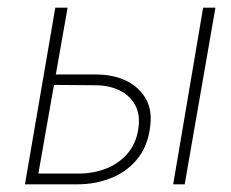

<svg xmlns="http://www.w3.org/2000/svg" viewBox="-20 -480 601 500"><path d="M509 -460 431 0H461L541 -460ZM124 -460 45 0H75L156 -460ZM105 -259 228 -258Q264 -258 291.5 -244.5Q319 -231 332.5 -205.5Q346 -180 340 -143Q334 -105 311 -79Q288 -53 255 -40.5Q222 -28 185 -28H65L61 0H182Q228 0 268.5 -16Q309 -32 336 -64Q363 -96 370 -143Q378 -190 360.5 -221.5Q343 -253 309 -269.5Q275 -286 230 -286H109Z"/></svg>

Font: Jost ExtraLight
Style: Italic
Weight: 250
Italic angle: -5°
Version: Version 3.710